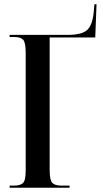

<svg xmlns="http://www.w3.org/2000/svg" viewBox="-20 -877 479 897"><path d="M25 0H305V-10H265Q237 -10 224.5 -22.5Q212 -35 212 -84V-702H425L431 -857H421L419 -832Q414 -764 389.5 -739Q365 -714 296 -714H25V-704H47Q76 -704 88 -691.5Q100 -679 100 -630V-81Q100 -34 87.5 -22Q75 -10 47 -10H25Z"/></svg>

Font: Noto Serif Display Condensed Semi
Style: Regular
Weight: 600
Width: 3
Designer: Monotype Design Team
Foundry: Monotype Imaging Inc.
Version: Version 1.900